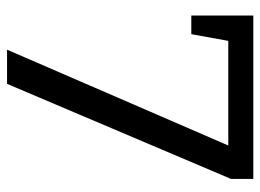

<svg xmlns="http://www.w3.org/2000/svg" viewBox="-117 -622 739 545"><g transform="rotate(90 252.5 -349.5)"><path d="M24 -523V-699H488V-636L218 0H121L393 -628H96L77 -523Z"/></g></svg>

Font: Bitter Pro
Style: Regular
Weight: 400
Designer: Sol Matas, and Bitter project Authors
Foundry: Sol Matas
Version: Version 1.010